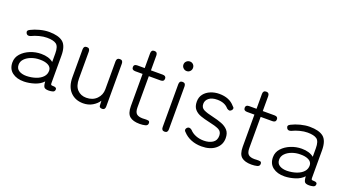

<svg xmlns="http://www.w3.org/2000/svg" viewBox="-51 -1200 3144 1736"><g transform="rotate(20 1521.0 -332.0)"><path d="M202 9Q132 10 88.5 -23Q45 -56 45 -119Q45 -167 77.5 -203Q110 -239 160.5 -259.5Q211 -280 265 -280Q339 -280 382 -245V-327Q382 -394 354 -414.5Q326 -435 264 -435Q231 -435 191.5 -425Q152 -415 120 -399Q90 -387 77 -408Q62 -434 93 -448Q130 -467 176.5 -479Q223 -491 264 -491Q355 -491 398 -456Q441 -421 441 -327V-62Q441 -49 446 -46Q451 -43 467 -43Q480 -43 489 -38.5Q498 -34 498 -24Q498 1 473 5Q465 7 456 8Q447 9 439 9Q405 9 395 -5Q385 -19 383 -58Q352 -24 301 -8Q250 8 202 9ZM205 -46Q253 -47 294.5 -61Q336 -75 360.5 -101.5Q385 -128 383 -166Q380 -197 349 -212.5Q318 -228 269 -227Q228 -227 190 -213Q152 -199 128.5 -174.5Q105 -150 105 -118Q105 -81 133 -63.5Q161 -46 205 -46Z M771 11Q695 11 648 -38Q601 -87 601 -178V-446Q601 -479 631 -479Q661 -479 661 -446V-186Q661 -116 694.5 -81Q728 -46 781 -46Q842 -46 880 -84Q918 -122 918 -177V-446Q918 -479 949 -479Q979 -479 979 -446V-34Q979 -1 951 -1Q922 -1 922 -23L920 -68Q899 -35 860 -12Q821 11 771 11Z M1315 11Q1251 11 1219 -16Q1187 -43 1187 -113V-423H1116Q1083 -423 1083 -452Q1083 -479 1116 -479H1187V-622Q1187 -655 1217 -655Q1247 -655 1247 -622V-479H1360Q1393 -479 1393 -452Q1393 -423 1360 -423H1247V-123Q1247 -78 1266 -61.5Q1285 -45 1325 -45Q1330 -45 1335.5 -45.5Q1341 -46 1346 -46Q1366 -47 1379.5 -44.5Q1393 -42 1393 -23Q1393 -1 1369 5Q1345 11 1315 11Z M1552 0Q1522 0 1522 -33V-446Q1522 -479 1552 -479Q1582 -479 1582 -446V-33Q1582 0 1552 0ZM1552 -583Q1533 -583 1519 -596.5Q1505 -610 1505 -629Q1505 -649 1519 -662Q1533 -675 1552 -675Q1571 -675 1584 -662Q1597 -649 1597 -629Q1597 -610 1584 -596.5Q1571 -583 1552 -583Z M1910 11Q1855 11 1809.5 -7.5Q1764 -26 1733 -60Q1720 -71 1721 -82.5Q1722 -94 1732 -103Q1751 -119 1776 -99Q1799 -73 1834.5 -59Q1870 -45 1912 -45Q1961 -45 1995.5 -66.5Q2030 -88 2030 -134Q2030 -175 1997 -191Q1964 -207 1896 -221Q1854 -230 1816.5 -243Q1779 -256 1756 -282.5Q1733 -309 1733 -356Q1733 -399 1756.5 -429Q1780 -459 1819 -475Q1858 -491 1902 -491Q2000 -491 2051 -430Q2065 -420 2065 -409Q2065 -398 2055 -389Q2045 -379 2034.5 -380.5Q2024 -382 2012 -391Q1975 -435 1903 -435Q1851 -435 1823 -412.5Q1795 -390 1795 -357Q1795 -320 1825.5 -304.5Q1856 -289 1920 -275Q1965 -265 2004.5 -250Q2044 -235 2068 -208Q2092 -181 2092 -133Q2092 -69 2042.5 -29Q1993 11 1910 11Z M2391 11Q2327 11 2295 -16Q2263 -43 2263 -113V-423H2192Q2159 -423 2159 -452Q2159 -479 2192 -479H2263V-622Q2263 -655 2293 -655Q2323 -655 2323 -622V-479H2436Q2469 -479 2469 -452Q2469 -423 2436 -423H2323V-123Q2323 -78 2342 -61.5Q2361 -45 2401 -45Q2406 -45 2411.5 -45.5Q2417 -46 2422 -46Q2442 -47 2455.5 -44.5Q2469 -42 2469 -23Q2469 -1 2445 5Q2421 11 2391 11Z M2709 9Q2639 10 2595.5 -23Q2552 -56 2552 -119Q2552 -167 2584.5 -203Q2617 -239 2667.5 -259.5Q2718 -280 2772 -280Q2846 -280 2889 -245V-327Q2889 -394 2861 -414.5Q2833 -435 2771 -435Q2738 -435 2698.5 -425Q2659 -415 2627 -399Q2597 -387 2584 -408Q2569 -434 2600 -448Q2637 -467 2683.5 -479Q2730 -491 2771 -491Q2862 -491 2905 -456Q2948 -421 2948 -327V-62Q2948 -49 2953 -46Q2958 -43 2974 -43Q2987 -43 2996 -38.5Q3005 -34 3005 -24Q3005 1 2980 5Q2972 7 2963 8Q2954 9 2946 9Q2912 9 2902 -5Q2892 -19 2890 -58Q2859 -24 2808 -8Q2757 8 2709 9ZM2712 -46Q2760 -47 2801.5 -61Q2843 -75 2867.5 -101.5Q2892 -128 2890 -166Q2887 -197 2856 -212.5Q2825 -228 2776 -227Q2735 -227 2697 -213Q2659 -199 2635.5 -174.5Q2612 -150 2612 -118Q2612 -81 2640 -63.5Q2668 -46 2712 -46Z"/></g></svg>

Font: Shin Retro Maru Gothic Regular
Style: Regular
Weight: 400
Designer: Iose
Foundry: Typographish
Version: Version 1.002